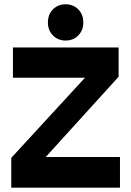

<svg xmlns="http://www.w3.org/2000/svg" viewBox="-20 -870 608 890"><path d="M32.2 0V-138.2L374 -509.8H40V-649.9H529.8V-514.2L191.9 -142.1H536.1V0ZM225.3 -705.8Q202.1 -729.5 202.1 -766.1Q202.1 -802.7 225.3 -826.4Q248.5 -850.1 284.2 -850.1Q319.8 -850.1 343 -826.4Q366.2 -802.7 366.2 -766.1Q366.2 -729.5 343 -705.8Q319.8 -682.1 284.2 -682.1Q248.5 -682.1 225.3 -705.8Z"/></svg>

Font: Apfel Grotezk
Style: Bold
Weight: 700
Designer: Luigi Gorlero
Foundry: Collletttivo
Version: Version 2.000;FEAKit 1.0